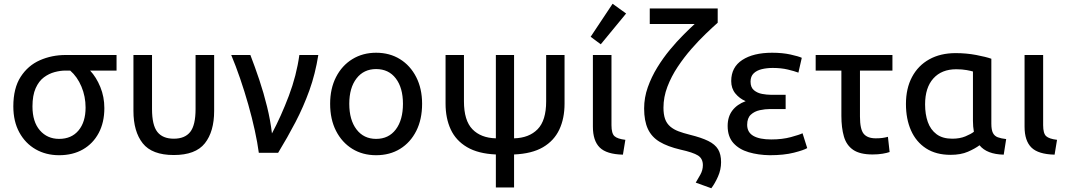

<svg xmlns="http://www.w3.org/2000/svg" viewBox="-20 -814 5678 1023"><path d="M295 13Q225 13 170 -18.5Q115 -50 83 -108.5Q51 -167 51 -247Q51 -344 90 -404.5Q129 -465 192.5 -493Q256 -521 330 -521H601V-438H460Q493 -403 514.5 -350.5Q536 -298 536 -238Q536 -162 506 -105.5Q476 -49 422 -18Q368 13 295 13ZM295 -74Q361 -74 398.5 -119Q436 -164 436 -241Q436 -300 414 -352.5Q392 -405 354 -438H328Q302 -438 271.5 -430Q241 -422 214 -402Q187 -382 170 -344Q153 -306 153 -247Q153 -165 192.5 -119.5Q232 -74 295 -74Z M906 12Q790 12 740.5 -50.5Q691 -113 691 -223V-521H790V-233Q790 -147 818.5 -111Q847 -75 906 -75Q965 -75 993.5 -111Q1022 -147 1022 -233V-521H1121V-223Q1121 -113 1071.5 -50.5Q1022 12 906 12Z M1359 0Q1352 -53 1337.5 -119.5Q1323 -186 1303 -256.5Q1283 -327 1259.5 -395.5Q1236 -464 1212 -521H1314Q1338 -459 1361.5 -389Q1385 -319 1403 -245.5Q1421 -172 1429 -103Q1478 -195 1519 -303.5Q1560 -412 1575 -521H1676Q1660 -420 1628.5 -332.5Q1597 -245 1554.5 -163.5Q1512 -82 1462 0Z M1984 13Q1912 13 1857 -21Q1802 -55 1770.5 -116.5Q1739 -178 1739 -261Q1739 -342 1770.5 -403.5Q1802 -465 1857.5 -499Q1913 -533 1984 -533Q2056 -533 2111 -499Q2166 -465 2197.5 -403.5Q2229 -342 2229 -261Q2229 -178 2198 -116.5Q2167 -55 2112 -21Q2057 13 1984 13ZM1984 -74Q2051 -74 2089 -124.5Q2127 -175 2127 -261Q2127 -346 2089 -396Q2051 -446 1984 -446Q1918 -446 1879.5 -396Q1841 -346 1841 -261Q1841 -175 1879.5 -124.5Q1918 -74 1984 -74Z M2622 185V9Q2528 5 2468.5 -30Q2409 -65 2381.5 -124.5Q2354 -184 2354 -262V-521H2452V-274Q2452 -172 2497 -125.5Q2542 -79 2622 -77V-521H2719V-77Q2799 -79 2844.5 -125.5Q2890 -172 2890 -274V-521H2988V-262Q2988 -183 2960 -123.5Q2932 -64 2873 -29.5Q2814 5 2719 9V185Z M3299 10Q3212 8 3175.5 -28Q3139 -64 3139 -139V-521H3238V-147Q3238 -103 3254 -88.5Q3270 -74 3312 -69ZM3181 -578 3127 -618 3244 -794 3316 -742Z M3770 189 3687 159Q3697 142 3711 117.5Q3725 93 3725 66Q3725 31 3699 14.5Q3673 -2 3605 -17Q3537 -33 3494.5 -58.5Q3452 -84 3432 -127Q3412 -170 3412 -236Q3412 -294 3431.5 -349Q3451 -404 3482 -454.5Q3513 -505 3549.5 -549Q3586 -593 3620.5 -627.5Q3655 -662 3681 -686H3442V-769H3804V-693Q3777 -669 3740 -633.5Q3703 -598 3664 -553.5Q3625 -509 3591 -458Q3557 -407 3536 -352Q3515 -297 3515 -240Q3515 -205 3523.5 -180.5Q3532 -156 3552 -139Q3570 -124 3595 -114.5Q3620 -105 3656 -96Q3717 -81 3753.5 -63Q3790 -45 3806 -18.5Q3822 8 3822 50Q3822 90 3805.5 127Q3789 164 3770 189Z M4081 13Q4020 12 3969 -3Q3918 -18 3887.5 -52Q3857 -86 3857 -143Q3857 -192 3882 -225Q3907 -258 3953 -275Q3920 -289 3898 -316Q3876 -343 3876 -382Q3876 -456 3935 -494.5Q3994 -533 4094 -533Q4149 -533 4192 -523.5Q4235 -514 4252 -506L4234 -427Q4213 -435 4177.5 -443.5Q4142 -452 4097 -452Q4066 -452 4039 -445.5Q4012 -439 3995.5 -423Q3979 -407 3979 -379Q3979 -348 3997.5 -333Q4016 -318 4041 -313.5Q4066 -309 4086 -309H4166V-233H4082Q4057 -233 4028.5 -227Q4000 -221 3980.5 -203Q3961 -185 3961 -149Q3961 -109 3994 -90Q4027 -71 4089 -71Q4148 -71 4194 -83.5Q4240 -96 4256 -104L4281 -25Q4263 -14 4210 -0.5Q4157 13 4081 13Z M4629 9Q4562 9 4526 -15.5Q4490 -40 4476.5 -86.5Q4463 -133 4463 -197V-438H4326V-521H4735V-438H4562V-193Q4562 -125 4582 -101Q4602 -77 4646 -77Q4667 -77 4681.5 -79Q4696 -81 4711 -85L4720 -4Q4706 1 4682.5 5Q4659 9 4629 9Z M5045 11Q4967 11 4914 -23.5Q4861 -58 4834 -119Q4807 -180 4807 -260Q4807 -343 4839.5 -404Q4872 -465 4931.5 -498Q4991 -531 5072 -531Q5129 -531 5181.5 -521Q5234 -511 5262 -501V-155Q5262 -122 5270.5 -105.5Q5279 -89 5296.5 -82.5Q5314 -76 5341 -73L5328 10Q5238 8 5199 -40Q5175 -22 5137 -5.5Q5099 11 5045 11ZM5054 -75Q5094 -75 5124 -87.5Q5154 -100 5169 -112Q5164 -139 5164 -170V-433Q5155 -436 5131 -440.5Q5107 -445 5075 -445Q4997 -445 4953 -396Q4909 -347 4909 -258Q4909 -205 4923.5 -164Q4938 -123 4970 -99Q5002 -75 5054 -75Z M5599 10Q5512 8 5475.5 -28Q5439 -64 5439 -139V-521H5538V-147Q5538 -103 5554 -88.5Q5570 -74 5612 -69Z"/></svg>

Font: Ubuntu Sans Medium
Style: Regular
Weight: 500
Designer: Dalton Maag Ltd
Foundry: Dalton Maag Ltd
Version: Version 1.006; ttfautohint (v1.8.4.7-5d5b)